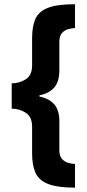

<svg xmlns="http://www.w3.org/2000/svg" viewBox="-20 -724 411 905"><path d="M333.5 48.8V160.6Q250.5 160.2 206.8 143.1Q163.1 126 147.2 90.3Q131.3 54.7 131.3 -0.5V-127Q131.3 -173.3 101.1 -192.6Q70.8 -211.9 35.2 -211.9V-331.1Q72.3 -331.5 101.8 -350.6Q131.3 -369.6 131.3 -415.5V-544.4Q131.3 -599.1 146.5 -634.3Q161.6 -669.4 205.3 -686.8Q249 -704.1 333.5 -704.1V-591.8Q318.4 -591.3 301 -586.4Q283.7 -581.5 271.7 -567.9Q259.8 -554.2 259.8 -527.3V-394.5Q259.8 -338.4 235.1 -310.8Q210.4 -283.2 166 -274.9V-269Q211.4 -259.8 235.6 -232.4Q259.8 -205.1 259.8 -151.4V-15.6Q259.8 10.7 272 24.7Q284.2 38.6 301.5 43.5Q318.8 48.3 333.5 48.8Z"/></svg>

Font: Lunasima
Style: Bold
Weight: 700
Designer: The DocRepair Project, Monotype Design Team
Foundry: Google
Version: Version 2.009